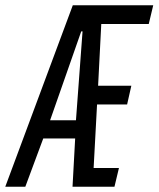

<svg xmlns="http://www.w3.org/2000/svg" viewBox="-51 -708 601 728"><path d="M-31 0 225 -688H530L513 -617H333L321 -383H447L431 -312H317L304 -71H400L383 0H224L234 -183H113L45 0ZM139 -252H237L262 -589H257Z"/></svg>

Font: Saira Ultra Condensed Medium
Style: Italic
Weight: 500
Width: 1
Italic angle: -12°
Designer: Hector Gatti with collaboration of the Omnibus-Type team
Foundry: Omnibus-Type
Version: Version 1.001; ttfautohint (v1.8)